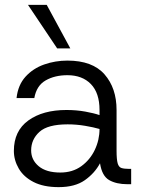

<svg xmlns="http://www.w3.org/2000/svg" viewBox="-20 -757 595 789"><path d="M221 12Q159 12 118 -9Q77 -30 57 -64.5Q37 -99 37 -137Q37 -219 96.5 -262Q156 -305 253 -305Q294 -305 330 -298.5Q366 -292 389 -284V-305Q389 -375 353.5 -411.5Q318 -448 257 -448Q205 -448 167.5 -426.5Q130 -405 121 -354H48Q54 -408 85 -442Q116 -476 161.5 -492Q207 -508 257 -508Q360 -508 409.5 -451.5Q459 -395 459 -305V-138Q459 -102 463.5 -86Q468 -70 479.5 -66.5Q491 -63 511 -63H519V0H504Q458 0 428.5 -17Q399 -34 391 -86Q369 -45 328.5 -16.5Q288 12 221 12ZM228 -48Q278 -48 314 -74Q350 -100 369.5 -141Q389 -182 389 -227Q365 -234 329.5 -240Q294 -246 258 -246Q176 -246 142 -215Q108 -184 108 -139Q108 -100 139 -74Q170 -48 228 -48ZM215 -558 95 -737H172L269 -558Z"/></svg>

Font: Host Grotesk Light Light
Style: Regular
Weight: 300
Version: Version 1.003